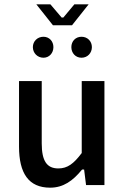

<svg xmlns="http://www.w3.org/2000/svg" viewBox="-20 -856 576 888"><path d="M212 12C273 12 317 -20 358 -70L360 -72H369L378 0H463V-481H358V-148L357 -147C321 -99 292 -77 250 -77C197 -77 173 -111 173 -193V-481H68V-178C68 -55 112 12 212 12ZM313 -739 390 -836H324L273 -775H265L213 -836H148L225 -739ZM227 -638C227 -665 208 -686 181 -686C153 -686 132 -665 132 -638C132 -611 153 -589 181 -589C208 -589 227 -611 227 -638ZM405 -638C405 -665 385 -686 357 -686C329 -686 310 -665 310 -638C310 -611 329 -589 357 -589C385 -589 405 -611 405 -638Z"/></svg>

Font: Falling Sky
Style: Light
Weight: 400
Designer: Paul D. Hunt
Foundry: Adobe Systems Incorporated
Version: Version 1.02